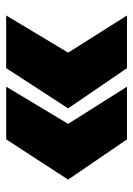

<svg xmlns="http://www.w3.org/2000/svg" viewBox="75 -565 430 620"><g transform="rotate(90 290.0 -255.0)"><path d="M200 -450 330 -260 200 -60H30L150 -260L30 -450ZM430 -450 560 -260 430 -60H260L380 -260L260 -450Z"/></g></svg>

Font: Fivo Sans Modern Heavy
Style: Regular
Weight: 900
Designer: Alexander Slobzheninov
Foundry: Alexander Slobzheninov
Version: 1.0